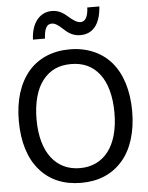

<svg xmlns="http://www.w3.org/2000/svg" viewBox="-63 -1020 834 1085"><g transform="rotate(-5 354.0 -477.0)"><path d="M473.6 -969.2C471.2 -916.5 456.1 -890.1 428.2 -890.1C410.2 -890.1 388.2 -903.3 359.4 -929.2C330.6 -954.6 304.2 -966.8 271.5 -966.8C206.1 -966.8 155.8 -913.1 151.9 -814.9H220.2C222.7 -867.7 235.4 -896 265.1 -896C284.2 -896 301.8 -884.3 333 -855C360.4 -829.1 388.7 -816.9 421.9 -816.9C492.7 -816.9 535.6 -869.1 542 -969.2ZM587.9 -643.6C532.7 -706.5 451.2 -742.2 353.5 -742.2C255.9 -742.2 175.8 -708 119.6 -643.6C61.5 -574.7 32.2 -481 32.2 -363.3C32.2 -244.6 62.5 -148.9 119.1 -84C175.8 -18.1 255.4 15.1 353.5 15.1C452.1 15.1 530.3 -18.1 587.9 -84C644.5 -148.4 675.3 -246.1 675.3 -363.3C675.3 -482.4 644 -578.6 587.9 -643.6ZM574.7 -363.3C574.7 -174.3 489.3 -68.4 354 -68.4C219.2 -68.4 132.8 -174.3 132.8 -363.3C132.8 -457 153.8 -534.2 192.4 -583.5C232.9 -634.8 283.7 -658.7 354 -658.7C422.9 -658.7 476.6 -633.8 515.1 -583.5C553.7 -534.2 574.7 -457.5 574.7 -363.3Z"/></g></svg>

Font: SG Kara SemiBold
Style: Regular
Weight: 400
Designer: Damoon Khanjanzadeh
Version: Version 1.000